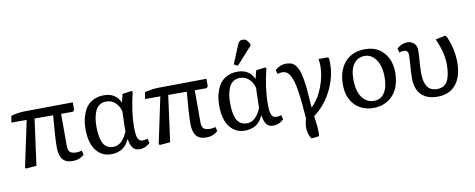

<svg xmlns="http://www.w3.org/2000/svg" viewBox="-77 -1171 4278 1731"><g transform="rotate(-10 2062.0 -305.5)"><path d="M501 14.2Q436.5 14.2 407.7 -22.5Q378.9 -59.1 378.9 -131.8Q378.9 -218.8 397 -422.9H227.1L169.9 0L78.1 7.8L64.9 2L154.8 -422.9H15.1L24.9 -482.9Q74.7 -499 144 -502L591.8 -506.8V-437L578.1 -422.9H470.2V-131.8Q470.2 -90.8 486.6 -73.5Q502.9 -56.2 549.8 -56.2Q568.4 -56.2 596.2 -64L606 -25.9Q564 14.2 501 14.2Z M853 14.2Q790 14.2 746.3 -21Q702.6 -56.2 682.6 -113.8Q662.6 -171.4 662.6 -247.1Q662.6 -283.7 667.7 -318.1Q672.9 -352.5 687.5 -390.6Q702.1 -428.7 725.1 -456.5Q748 -484.4 787.8 -502.7Q827.6 -521 878.9 -521Q985.8 -521 1027.8 -428.2L1046.9 -503.9L1127.9 -515.1L1140.6 -508.8Q1096.7 -325.2 1096.7 -193.8Q1096.7 -149.4 1100.6 -121.6Q1104.5 -93.8 1113.3 -80.6Q1122.1 -67.4 1131.6 -63.2Q1141.1 -59.1 1156.7 -59.1Q1174.3 -59.1 1198.7 -66.9L1209 -25.9Q1193.4 -10.3 1167.7 2Q1142.1 14.2 1113.8 14.2Q1090.8 14.2 1074.7 6.6Q1058.6 -1 1048.3 -16.6Q1038.1 -32.2 1032.5 -49.6Q1026.9 -66.9 1022 -92.8H1019Q1012.2 -77.6 1004.9 -64.9Q997.6 -52.2 983.4 -36.9Q969.2 -21.5 952.6 -11Q936 -0.5 909.9 6.8Q883.8 14.2 853 14.2ZM882.8 -47.9Q907.2 -47.9 928.2 -57.9Q949.2 -67.9 965.1 -85.9Q981 -104 991.9 -122.6Q1002.9 -141.1 1013.7 -165Q1012.7 -177.7 1013.7 -209.5Q1014.6 -241.2 1016.1 -283.4Q1017.6 -325.7 1018.1 -347.2Q1006.8 -396.5 972.7 -429.2Q938.5 -461.9 890.6 -461.9Q854 -461.9 828.1 -444.3Q802.2 -426.8 788.8 -395.8Q775.4 -364.7 769.5 -330.6Q763.7 -296.4 763.7 -254.9Q763.7 -210.4 768.8 -176Q773.9 -141.6 786.4 -111.1Q798.8 -80.6 823.2 -64.2Q847.7 -47.9 882.8 -47.9Z M1724.6 14.2Q1660.2 14.2 1631.3 -22.5Q1602.5 -59.1 1602.5 -131.8Q1602.5 -218.8 1620.6 -422.9H1450.7L1393.6 0L1301.8 7.8L1288.6 2L1378.4 -422.9H1238.8L1248.5 -482.9Q1298.3 -499 1367.7 -502L1815.4 -506.8V-437L1801.8 -422.9H1693.8V-131.8Q1693.8 -90.8 1710.2 -73.5Q1726.6 -56.2 1773.4 -56.2Q1792 -56.2 1819.8 -64L1829.6 -25.9Q1787.6 14.2 1724.6 14.2Z M2115.2 -573.2 2080.6 -590.8 2147.5 -753.9Q2156.7 -776.9 2167 -786.9Q2177.2 -796.9 2196.3 -796.9Q2219.7 -796.9 2233.9 -783.9Q2248 -771 2259.3 -746.1L2258.3 -731.9ZM2076.7 14.2Q2013.7 14.2 1970 -21Q1926.3 -56.2 1906.2 -113.8Q1886.2 -171.4 1886.2 -247.1Q1886.2 -283.7 1891.4 -318.1Q1896.5 -352.5 1911.1 -390.6Q1925.8 -428.7 1948.7 -456.5Q1971.7 -484.4 2011.5 -502.7Q2051.3 -521 2102.5 -521Q2209.5 -521 2251.5 -428.2L2270.5 -503.9L2351.6 -515.1L2364.3 -508.8Q2320.3 -325.2 2320.3 -193.8Q2320.3 -149.4 2324.2 -121.6Q2328.1 -93.8 2336.9 -80.6Q2345.7 -67.4 2355.2 -63.2Q2364.7 -59.1 2380.4 -59.1Q2397.9 -59.1 2422.4 -66.9L2432.6 -25.9Q2417 -10.3 2391.4 2Q2365.7 14.2 2337.4 14.2Q2314.5 14.2 2298.3 6.6Q2282.2 -1 2272 -16.6Q2261.7 -32.2 2256.1 -49.6Q2250.5 -66.9 2245.6 -92.8H2242.7Q2235.8 -77.6 2228.5 -64.9Q2221.2 -52.2 2207 -36.9Q2192.9 -21.5 2176.3 -11Q2159.7 -0.5 2133.5 6.8Q2107.4 14.2 2076.7 14.2ZM2106.4 -47.9Q2130.9 -47.9 2151.9 -57.9Q2172.9 -67.9 2188.7 -85.9Q2204.6 -104 2215.6 -122.6Q2226.6 -141.1 2237.3 -165Q2236.3 -177.7 2237.3 -209.5Q2238.3 -241.2 2239.7 -283.4Q2241.2 -325.7 2241.7 -347.2Q2230.5 -396.5 2196.3 -429.2Q2162.1 -461.9 2114.3 -461.9Q2077.6 -461.9 2051.8 -444.3Q2025.9 -426.8 2012.5 -395.8Q1999 -364.7 1993.2 -330.6Q1987.3 -296.4 1987.3 -254.9Q1987.3 -210.4 1992.4 -176Q1997.6 -141.6 2010 -111.1Q2022.5 -80.6 2046.9 -64.2Q2071.3 -47.9 2106.4 -47.9Z M2652.3 186Q2627.4 143.6 2624.5 96.7Q2621.6 49.8 2637.2 2.9Q2631.3 -82 2625.2 -142.6Q2619.1 -203.1 2610.8 -256.1Q2602.5 -309.1 2592.5 -342.5Q2582.5 -376 2568.6 -400.4Q2554.7 -424.8 2536.9 -435.3Q2519 -445.8 2496.1 -445.8Q2477.5 -445.8 2454.1 -438L2444.3 -476.1Q2454.6 -487.8 2483.4 -502Q2512.2 -516.1 2544.9 -516.1Q2573.2 -516.1 2593.5 -508.5Q2613.8 -501 2630.4 -481.2Q2647 -461.4 2658.2 -431.9Q2669.4 -402.3 2678.2 -353.8Q2687 -305.2 2692.6 -244.9Q2698.2 -184.6 2703.1 -98.1L2704.1 -86.9Q2771.5 -151.4 2809.3 -250.7Q2847.2 -350.1 2847.2 -441.9Q2847.2 -476.6 2841.3 -506.8H2922.4L2935.1 -501Q2938 -475.1 2938 -449.2Q2938 -323.7 2876.2 -201.4Q2814.5 -79.1 2712.9 -6.8Q2713.9 1 2717.3 25.9Q2720.7 50.8 2722.7 66.9Q2724.6 83 2726.3 105.5Q2728 127.9 2728 144Q2728 165 2725.1 178.2Q2720.7 179.2 2712.9 180.9Q2705.1 182.6 2685.8 184.8Q2666.5 187 2652.3 186Z M3256.8 14.2Q3148.4 14.2 3083 -54.4Q3017.6 -123 3017.6 -241.2Q3017.6 -369.1 3084 -445.1Q3150.4 -521 3270.5 -521Q3375.5 -521 3438.5 -450.7Q3501.5 -380.4 3501.5 -266.1Q3501.5 -199.7 3482.4 -145.8Q3463.4 -91.8 3430.2 -57.4Q3397 -22.9 3352.5 -4.4Q3308.1 14.2 3256.8 14.2ZM3270.5 -47.9Q3330.1 -47.9 3365 -98.1Q3399.9 -148.4 3399.9 -242.2Q3399.9 -343.8 3358.9 -402.8Q3317.9 -461.9 3254.9 -461.9Q3192.4 -461.9 3155.5 -412.8Q3118.7 -363.8 3118.7 -271Q3118.7 -206.5 3135 -157Q3151.4 -107.4 3186.3 -77.6Q3221.2 -47.9 3270.5 -47.9Z M3841.3 14.2Q3743.7 14.2 3692.4 -38.1Q3641.1 -90.3 3641.1 -189Q3641.1 -242.2 3646.2 -303Q3651.4 -363.8 3651.4 -399.9Q3651.4 -445.8 3611.3 -445.8Q3591.8 -445.8 3569.3 -438L3559.1 -476.1Q3580.1 -495.6 3605.5 -505.9Q3630.9 -516.1 3653.3 -516.1Q3690.4 -516.1 3715.3 -493.2Q3740.2 -470.2 3740.2 -425.8Q3740.2 -386.2 3735.4 -327.9Q3730.5 -269.5 3730.5 -220.2Q3730.5 -54.2 3847.2 -54.2Q3915 -54.2 3943.6 -106Q3972.2 -157.7 3972.2 -259.8Q3972.2 -363.8 3913.1 -497.1L3999 -515.1L4012.2 -508.8Q4068.4 -388.2 4068.4 -259.8Q4068.4 -130.4 4008.8 -58.1Q3949.2 14.2 3841.3 14.2Z"/></g></svg>

Font: Literata Book
Style: Regular
Weight: 400
Designer: Latin by Veronika Burian and Jose Scaglione. Greek by Irene Vlachou. Cyrillic by Vera Evstafieva
Foundry: TypeTogether
Version: Version 2.003;PS 002.003;hotconv 1.0.88;makeotf.lib2.5.64775